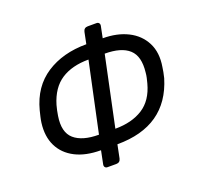

<svg xmlns="http://www.w3.org/2000/svg" viewBox="-134 -898 1122 1079"><g transform="rotate(-20 427.5 -359.0)"><path d="M331 32Q321 32 316 25.5Q311 19 313 9L329 -70Q238 -70 176 -102Q114 -134 85.5 -192Q57 -250 67 -329Q69 -345 73.5 -364Q78 -383 82 -399Q116 -529 215 -593.5Q314 -658 455 -658L469 -727Q474 -750 497 -750H549Q559 -750 564 -743.5Q569 -737 567 -727L553 -658Q639 -658 702.5 -626Q766 -594 796.5 -534Q827 -474 813 -391Q811 -378 808.5 -363Q806 -348 801 -329Q723 -70 427 -70L411 9Q406 32 383 32ZM348 -156 437 -573Q338 -573 273.5 -531Q209 -489 181 -395Q176 -378 173.5 -364.5Q171 -351 168 -334Q153 -240 201 -198Q249 -156 348 -156ZM446 -156Q545 -156 611 -198Q677 -240 702 -334Q706 -349 709.5 -364.5Q713 -380 714 -395Q725 -489 679 -531Q633 -573 534 -573Z"/></g></svg>

Font: Lubike
Style: Italic
Weight: 400
Italic angle: -12°
Foundry: Honoka55
Version: Version 1.000;July 22, 2022;FontCreator 14.0.0.2862 64-bit